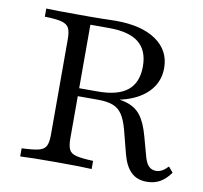

<svg xmlns="http://www.w3.org/2000/svg" viewBox="-69 -645 772 730"><g transform="rotate(10 317.0 -280.0)"><path d="M52.4 0V-31.5Q96 -33.1 117.3 -38.3Q138.7 -43.5 146 -58.1Q153.2 -72.6 153.2 -100.8V-470.2Q153.2 -499.2 146 -513.3Q138.7 -527.4 117.3 -533.1Q96 -538.7 52.4 -539.5V-571Q71.8 -570.2 104.4 -569.8Q137.1 -569.4 183.9 -569.4Q205.6 -569.4 227 -569.4Q248.4 -569.4 266.5 -569.8Q284.7 -570.2 298.8 -570.6Q312.9 -571 321 -571Q421 -571 477 -532.3Q533.1 -493.5 533.1 -425.8Q533.1 -378.2 504.8 -343.1Q476.6 -308.1 425 -289.1Q373.4 -270.2 302.4 -270.2H192.7V-294.4H300Q377.4 -294.4 414.9 -325Q452.4 -355.6 452.4 -417.7Q452.4 -479 415.3 -509.3Q378.2 -539.5 300.8 -539.5H228.2V-100.8Q228.2 -72.6 235.1 -58.1Q241.9 -43.5 263.7 -38.3Q285.5 -33.1 328.2 -31.5V0Q290.3 -2.4 190.3 -2.4Q91.9 -2.4 52.4 0ZM541.9 11.3Q505.6 11.3 482.7 -10.1Q459.7 -31.5 447.6 -75.8L423.4 -169.4Q413.7 -205.6 400 -226.2Q386.3 -246.8 364.1 -255.2Q341.9 -263.7 306.5 -263.7H199.2V-284.7H297.6Q366.9 -284.7 407.3 -274.2Q447.6 -263.7 469 -235.9Q490.3 -208.1 504 -156.5L522.6 -88.7Q529.8 -59.7 541.1 -47.6Q552.4 -35.5 571 -35.5Q583.1 -36.3 593.5 -41.9Q604 -47.6 616.1 -60.5L633.9 -39.5Q614.5 -12.9 592.7 -0.8Q571 11.3 541.9 11.3Z"/></g></svg>

Font: Playfair 12pt Light
Style: Regular
Weight: 300
Designer: Claus Eggers Sørensen
Foundry: Claus Eggers Sørensen
Version: Version 2.000;gftools[0.9.28]